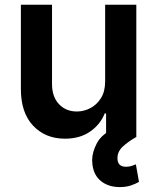

<svg xmlns="http://www.w3.org/2000/svg" viewBox="-20 -565 648 792"><path d="M247.9 7.1Q167.6 7.1 116.8 -46.3Q66.1 -99.8 66.1 -198.2V-545.5H194.6V-218Q194.6 -166.2 223 -135.7Q251.4 -105.1 297.6 -105.1Q326 -105.1 352.6 -119Q379.3 -132.8 396.5 -160.3Q413.7 -187.9 413.7 -229.4V-545.5H542.3V0H417.6V-96.9H411.9Q393.5 -51.1 351.4 -22Q309.3 7.1 247.9 7.1ZM473.7 206.7Q427.9 206.7 397.2 182.5Q366.5 158.4 361.2 112.9Q360.1 104.4 360.1 95.9Q360.1 62.5 380 25Q399.9 -12.4 454.5 -37.3L542.3 0Q509.6 18.5 487 39.1Q464.5 59.7 464.5 87.4Q464.5 122.9 499.6 122.9Q513.1 122.9 523.4 119.3Q533.7 115.8 540.5 112.9L553.3 185.4Q540.5 192.8 520.6 199.8Q500.7 206.7 473.7 206.7Z"/></svg>

Font: Linik Sans SemiBold
Style: Regular
Weight: 600
Designer: Rasmus Andersson (font), Cristiano Sobral (main changes)
Foundry: rsms
Version: Version 3.018;June 1, 2022;FontCreator 14.0.0.2814 64-bit; t